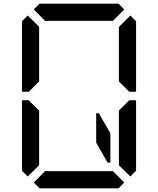

<svg xmlns="http://www.w3.org/2000/svg" viewBox="-20 -1020 856 1040"><path d="M163 -969 194 -1000H622L653 -969L592 -907H590H454H362H226H224ZM501 -407H515L578 -298V-139H563L501 -247ZM130 -64 99 -95V-477H136L145 -467L192 -421V-218V-139V-125ZM653 -31 622 0H194L163 -31L224 -93H226H362H454H590H592ZM624 -421 680 -477H717V-95L686 -64L624 -125V-139V-218ZM686 -936 717 -905V-523H680L624 -579V-607V-782V-861V-874ZM192 -579 136 -523H99V-905L130 -936L192 -875V-861V-782Z"/></svg>

Font: DSEG14 Classic Mini
Style: Regular
Weight: 400
Designer: Keshikan(Twitter:@keshinomi_88pro)
Version: Version 0.46